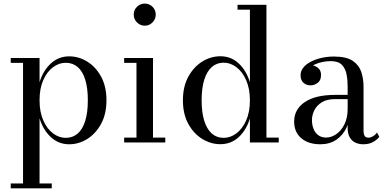

<svg xmlns="http://www.w3.org/2000/svg" viewBox="-20 -776 2100 1046"><path d="M38.5 250V223.5H105.5V-433.5H38.5V-460H195.5V-328Q215 -391.5 257 -430.2Q299 -469 357 -469Q409 -469 455.2 -440.5Q501.5 -412 530.8 -358.5Q560 -305 560 -230Q560 -155 530.8 -101.2Q501.5 -47.5 455.2 -18.8Q409 10 357 10Q299 10 257 -29Q215 -68 195.5 -131.5V223.5H262V250ZM338 -25Q376 -25 403 -48.2Q430 -71.5 444.2 -117.2Q458.5 -163 458.5 -230Q458.5 -297 444.2 -342.5Q430 -388 403 -411Q376 -434 338 -434Q301.5 -434 268.8 -409.8Q236 -385.5 215.8 -339.8Q195.5 -294 195.5 -230Q195.5 -166 215.8 -120Q236 -74 268.8 -49.5Q301.5 -25 338 -25Z M768.5 -636Q744 -636 726.2 -654Q708.5 -672 708.5 -696.5Q708.5 -721.5 726.2 -739Q744 -756.5 768.5 -756.5Q793.5 -756.5 811 -739Q828.5 -721.5 828.5 -696.5Q828.5 -672 811 -654Q793.5 -636 768.5 -636ZM813.5 -460V-26.5H880.5V0H656.5V-26.5H723.5V-433.5H656.5V-460Z M1180.5 9.5Q1128.5 9.5 1082 -19Q1035.5 -47.5 1006 -101Q976.5 -154.5 976.5 -229.5Q976.5 -304.5 1006 -358.2Q1035.5 -412 1082 -440.8Q1128.5 -469.5 1180.5 -469.5Q1239 -469.5 1280.5 -430.5Q1322 -391.5 1341.5 -328V-723.5H1274V-750H1431.5V-26.5H1498.5V0H1341.5V-130.5Q1322 -67.5 1280.5 -29Q1239 9.5 1180.5 9.5ZM1198.5 -25Q1235.5 -25 1268 -49.5Q1300.5 -74 1321 -119.8Q1341.5 -165.5 1341.5 -229.5Q1341.5 -293 1321 -339.2Q1300.5 -385.5 1268 -410Q1235.5 -434.5 1198.5 -434.5Q1161 -434.5 1134.2 -411.2Q1107.5 -388 1093 -342.2Q1078.5 -296.5 1078.5 -229.5Q1078.5 -162.5 1093 -117Q1107.5 -71.5 1134.2 -48.2Q1161 -25 1198.5 -25Z M1959 10Q1935.5 10 1916.2 1Q1897 -8 1885.5 -27.5Q1874 -47 1874 -78.5V-304.5Q1874 -340.5 1867.8 -372Q1861.5 -403.5 1842 -423.2Q1822.5 -443 1782.5 -443Q1762 -443 1739 -438.8Q1716 -434.5 1696 -425.2Q1676 -416 1663.2 -401.2Q1650.5 -386.5 1650.5 -366H1618.5Q1618.5 -391.5 1635.2 -406.2Q1652 -421 1672 -421Q1693.5 -421 1711.2 -407.2Q1729 -393.5 1729 -368Q1729 -338 1710.8 -324.5Q1692.5 -311 1672 -311Q1649 -311 1633.2 -325Q1617.5 -339 1617.5 -366Q1617.5 -389.5 1632.8 -408.2Q1648 -427 1674 -440.2Q1700 -453.5 1732.5 -460.8Q1765 -468 1799 -468Q1868 -468 1902.5 -444Q1937 -420 1948.8 -382.5Q1960.5 -345 1960.5 -304.5V-63.5Q1960.5 -47.5 1965.8 -36.8Q1971 -26 1988.5 -26Q1999.5 -26 2013 -34.2Q2026.5 -42.5 2033.5 -54.5L2046.5 -30Q2033 -13.5 2011.5 -1.8Q1990 10 1959 10ZM1725 10Q1660 10 1621.2 -23.2Q1582.5 -56.5 1582.5 -113.5Q1582.5 -180.5 1640.5 -219.8Q1698.5 -259 1805 -259H1920.5V-236H1805Q1761 -236 1733.2 -218.8Q1705.5 -201.5 1692.5 -175.2Q1679.5 -149 1679.5 -121.5Q1679.5 -96.5 1687.8 -74.8Q1696 -53 1713.5 -39.8Q1731 -26.5 1757 -26.5Q1784 -26.5 1811 -44.5Q1838 -62.5 1856 -97.8Q1874 -133 1874 -184H1889Q1889 -127 1869 -83.2Q1849 -39.5 1812.5 -14.8Q1776 10 1725 10Z"/></svg>

Font: Bodoni Moda 9pt
Style: Regular
Weight: 400
Designer: Owen Earl
Foundry: indestructible type
Version: Version 2.005